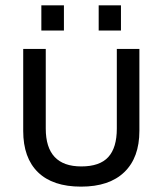

<svg xmlns="http://www.w3.org/2000/svg" viewBox="-20 -696 611 723"><path d="M67.4 -203.1V-511.7H152.3V-211.9Q152.3 -69.3 286.1 -69.3Q355.5 -69.3 387.7 -104.5Q419.9 -139.6 419.9 -211.9V-511.7H504.9V-203.1Q504.9 -102.5 448.2 -47.9Q391.6 6.8 285.2 6.8Q178.7 6.8 123 -47.4Q67.4 -101.6 67.4 -203.1ZM135.7 -675.8H220.7V-581.1H135.7ZM351.6 -675.8H435.5V-581.1H351.6Z"/></svg>

Font: Dinish Expanded
Style: Regular
Weight: 400
Width: 7
Designer: Charles Nix
Foundry: Playbeing
Version: Version 2.005; ttfautohint (v1.8.3)